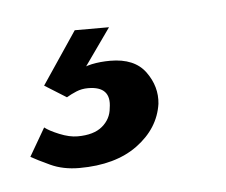

<svg xmlns="http://www.w3.org/2000/svg" viewBox="-82 -31 249 212"><g transform="rotate(-5 42.5 75.0)"><path d="M-1 151Q-19 151 -33 144.5Q-47 138 -54 134L-36 103Q-31 107 -20 111.5Q-9 116 0 116Q18 116 27.5 108Q37 100 38 88Q42 64 16 64Q9 64 3 66.5Q-3 69 -8 72L-32 57L7 -1H45L11 47L6 45Q13 40 22.5 38Q32 36 43 36Q70 36 82 52.5Q94 69 92 88Q88 115 63.5 133Q39 151 -1 151Z"/></g></svg>

Font: Alumni Sans Thin SemiBold
Style: Italic
Weight: 600
Italic angle: -8°
Version: Version 1.016